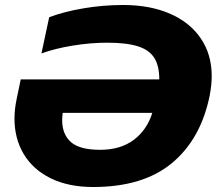

<svg xmlns="http://www.w3.org/2000/svg" viewBox="-20 -734 868 769"><path d="M38 -259Q38 -297 47 -339L63 -416H618Q618 -470 598 -502Q578 -534 532.5 -548.5Q487 -563 409 -563Q343 -563 272 -551.5Q201 -540 146 -520L177 -665Q235 -687 313.5 -700.5Q392 -714 473 -714Q580 -714 660 -679.5Q740 -645 784 -580.5Q828 -516 828 -429Q828 -395 820 -352Q785 -178 669.5 -81.5Q554 15 353 15Q254 15 183 -20Q112 -55 75 -117Q38 -179 38 -259ZM590 -282H231Q229 -262 229 -253Q229 -196 264 -165Q299 -134 381 -134Q463 -134 516 -174Q569 -214 590 -282Z"/></svg>

Font: Prompt
Style: Bold Italic
Weight: 700
Italic angle: -12°
Designer: Katatrad Team
Foundry: CadsonDemak
Version: Version 1.001